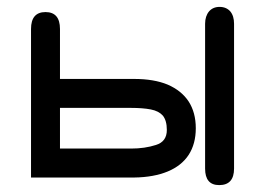

<svg xmlns="http://www.w3.org/2000/svg" viewBox="-20 -509 767 557"><path d="M369 6C369 6 369 6 369 6C407.5 5.5 440 -0.5 466.5 -11.5C493 -22.5 513.5 -38.5 527.5 -60C541 -81 548 -106.5 548 -137C548 -137 548 -137 548 -137C548 -167.5 541 -193.5 527 -215C513 -236 493 -252 466.5 -263.5C440 -274.5 407.5 -280 369 -280C369 -280 154 -280 154 -280C154 -280 154 -425 154 -425C154 -425 154 -425 154 -425C154 -457.5 140 -474 112 -474C112 -474 112 -474 112 -474C84 -474 70 -457.5 70 -425C70 -425 70 6 70 6C70 6 369 6 369 6ZM154 -196C154 -196 360 -196 360 -196C360 -196 360 -196 360 -196C382.5 -196 402 -194.5 417.5 -191.5C433 -188.5 444.5 -182.5 452.5 -173.5C460 -164 464 -150.5 464 -132C464 -132 464 -132 464 -132C464 -109.5 453.5 -95 432.5 -88.5C411 -81.5 387 -78 360 -78C360 -78 154 -78 154 -78C154 -78 154 -196 154 -196ZM616 28C644.5 28 659 12 659 -20C659 -20 659 -440 659 -440C659 -440 659 -440 659 -440C659 -455 655.5 -467 648 -476C640.5 -484.5 630 -489 617 -489C617 -489 617 -489 617 -489C604 -489 594 -484.5 586.5 -476C579 -467 575 -455 575 -440C575 -440 575 -20 575 -20C575 -20 575 -20 575 -20C575 12 588.5 28 616 28C616 28 616 28 616 28Z"/></svg>

Font: Jura-Fortis-Bold
Style: Bold
Weight: 500
Designer: Daniel Johnson, Alexei Vanyashin, Mirko Velimirovic
Foundry: Daniel Johnson
Version: ""